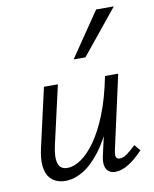

<svg xmlns="http://www.w3.org/2000/svg" viewBox="-81 -768 672 837"><g transform="rotate(-10 255.0 -349.5)"><path d="M141.5 6.3Q119.6 6.3 100.6 -1.8Q81.6 -9.9 69 -28Q56.5 -46.2 53.4 -76.8Q50.4 -107.5 60.5 -152.5L119.8 -414.2H181.5L123.3 -158.5Q110.8 -105.5 119.1 -76.7Q127.5 -47.9 160.5 -47.9Q187 -47.9 219 -68.8Q250.9 -89.7 282.9 -134Q314.8 -178.3 342.9 -247.8Q370.9 -317.4 390 -414.2H426.7Q402.8 -302.1 369.7 -222.1Q336.6 -142.1 298.3 -91.6Q259.9 -41.1 220.1 -17.4Q180.4 6.3 141.5 6.3ZM362.1 5.2Q345.3 5.2 333.7 -3.5Q322.1 -12.3 318.4 -29.5Q314.6 -46.7 320.3 -72.5L397.1 -414.2H448.5L376.5 -89Q372.1 -68.6 375 -58.8Q378 -49 391.5 -49Q407.3 -49 424.3 -61.4Q441.3 -73.8 463.5 -95.3L485.7 -68.5Q452.7 -33.2 421.5 -14Q390.3 5.2 362.1 5.2ZM267.8 -509.1 402.3 -706.5H480.6L320.1 -509.1Z"/></g></svg>

Font: Ysabeau
Style: Bold Italic
Weight: 700
Italic angle: -12°
Designer: Christian Thalmann (Catharsis Fonts)
Version: Version 2.002